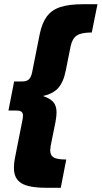

<svg xmlns="http://www.w3.org/2000/svg" viewBox="-20 -764 482 910"><path d="M183 -309Q217 -298 232.5 -280.5Q248 -263 248 -231Q248 -214 243 -186L220 -72Q218 -56 218 -52Q218 -27 235 -17.5Q252 -8 294 -8L268 126H199Q117 126 81.5 104.5Q46 83 46 32Q46 7 51 -16L87 -198Q89 -212 89 -215Q89 -228 82 -234Q75 -240 59 -240H20L47 -378H86Q106 -378 116.5 -387.5Q127 -397 132 -420L168 -601Q179 -655 202 -686Q225 -717 266 -730.5Q307 -744 373 -744H442L415 -610Q366 -610 344.5 -596Q323 -582 315 -546L292 -431Q281 -375 256 -347Q231 -319 183 -309Z"/></svg>

Font: TypoPRO Montserrat Alternates
Style: Bold Italic
Weight: 700
Italic angle: -11.3°
Designer: Julieta Ulanovsky
Foundry: Julieta Ulanovsky
Version: Version 6.001